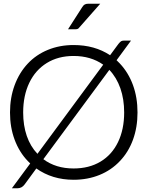

<svg xmlns="http://www.w3.org/2000/svg" viewBox="-20 -962 796 1036"><path d="M722 -355Q722 -275 697.5 -208Q673 -141 627 -93Q581 -44 517 -18Q453 8 377 8Q262 8 176 -53L113 33Q98 54 73 54H44L143 -80Q143 -80 130 -93Q84 -141 59 -208Q34 -275 34 -355Q34 -435 59 -502.5Q84 -570 130 -619Q175 -667 238.5 -693Q302 -719 377 -719Q491 -719 574 -664L619 -725Q628 -736 633.5 -739.5Q639 -743 650 -743H687L609 -637L627 -619Q673 -570 697.5 -503Q722 -436 722 -355ZM182 -132 537 -613Q470 -660 377 -660Q294 -660 232.5 -622Q171 -584 138 -515Q105 -446 105 -355Q105 -285 124.5 -228.5Q144 -172 182 -132ZM650 -355Q650 -427 629.5 -485.5Q609 -544 570 -585L214 -103Q281 -53 377 -53Q461 -53 522.5 -90Q584 -127 617 -195.5Q650 -264 650 -355ZM424 -924Q430 -934 437.5 -938Q445 -942 458 -942H521L409 -815Q404 -808 399 -806Q394 -804 385 -804H347Z"/></svg>

Font: Aleo Light
Style: Regular
Weight: 300
Designer: Alessio Laiso
Foundry: Alessio Laiso
Version: Version 2.000